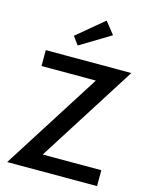

<svg xmlns="http://www.w3.org/2000/svg" viewBox="-132 -990 831 1073"><g transform="rotate(15 283.0 -454.0)"><path d="M536.5 0H16.5L377.5 -568H63V-660H558L197.5 -92H536.5ZM228.5 -731 194 -778 349 -907.5 404.5 -837.5Z"/></g></svg>

Font: Lucymar Sans Medium
Style: Regular
Weight: 500
Foundry: The League of Moveable Type (original font) / Main changes by Cristiano Sobral with portions from Mirco Monsees
Version: Version 2.001;August 30, 2020;FontCreator 13.0.0.2681 64-bit